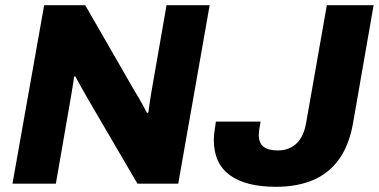

<svg xmlns="http://www.w3.org/2000/svg" viewBox="-20 -707 1458 739"><path d="M28 0 150 -687H308L495 -362Q503 -349 512.5 -333Q522 -317 530.5 -301Q539 -285 546 -272L551 -274Q553 -292 556 -310Q559 -328 561 -343L621 -687H787L666 0H509L315 -332Q306 -347 293 -371Q280 -395 270 -413L265 -412Q263 -393 259 -370.5Q255 -348 253 -334L195 0ZM1042 12Q926 12 864.5 -33Q803 -78 803 -168Q803 -181 805 -197.5Q807 -214 811 -239H983Q979 -219 977.5 -207Q976 -195 976 -188Q976 -157 994 -142.5Q1012 -128 1050 -128Q1093 -128 1121.5 -155Q1150 -182 1159 -238L1238 -687H1418L1339 -234Q1324 -148 1284.5 -93.5Q1245 -39 1184 -13.5Q1123 12 1042 12Z"/></svg>

Font: Archivo SemiBold ExtraBold
Style: Italic
Weight: 800
Italic angle: -10°
Version: Version 2.001